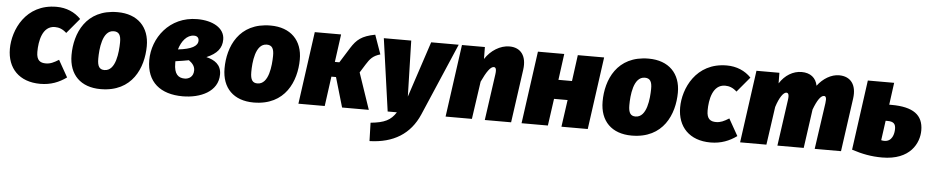

<svg xmlns="http://www.w3.org/2000/svg" viewBox="-43 -868 6831 1410"><g transform="rotate(5 3372.5 -163.0)"><path d="M327 -554C99 -554 12 -355 12 -217C12 -74 101 20 256 20C334 20 395 -5 449 -44L379 -168C342 -145 317 -133 284 -133C244 -133 215 -148 215 -212C215 -291 235 -405 328 -405C358 -405 386 -395 414 -369L507 -480C462 -527 400 -554 327 -554Z M701 20C935 20 1011 -165 1012 -323C1013 -465 925 -554 777 -554C543 -554 467 -370 467 -211C467 -66 554 20 701 20ZM717 -122C681 -122 665 -144 665 -201C665 -270 676 -412 761 -412C798 -412 815 -390 814 -333C813 -264 802 -122 717 -122Z M1365 -554C1158 -554 1039 -385 1039 -224C1039 -61 1143 20 1306 20C1435 20 1566 -36 1566 -164C1566 -237 1514 -268 1455 -282C1533 -315 1567 -358 1567 -421C1567 -507 1477 -554 1365 -554ZM1351 -431C1377 -431 1387 -416 1387 -397C1387 -357 1341 -331 1242 -320C1260 -382 1299 -431 1351 -431ZM1329 -248C1356 -229 1374 -207 1374 -177C1374 -130 1341 -111 1309 -111C1263 -111 1231 -137 1231 -217V-232C1267 -237 1299 -242 1329 -248Z M1829 20C2063 20 2139 -165 2140 -323C2141 -465 2053 -554 1905 -554C1671 -554 1595 -370 1595 -211C1595 -66 1682 20 1829 20ZM1845 -122C1809 -122 1793 -144 1793 -201C1793 -270 1804 -412 1889 -412C1926 -412 1943 -390 1942 -333C1941 -264 1930 -122 1845 -122Z M2676 -554C2577 -535 2541 -504 2501 -441L2431 -329H2398L2426 -534H2232L2158 0H2352L2382 -219H2416L2480 0H2677L2586 -268L2624 -329C2651 -372 2671 -397 2726 -413Z M3293 -534H3090L2954 -122L2943 -534H2741L2816 0H2884C2846 60 2800 83 2698 93L2702 228C2878 223 3000 148 3064 0Z M3666 -554C3598 -554 3529 -511 3487 -446L3486 -534H3317L3243 0H3437L3477 -278C3512 -353 3540 -393 3564 -393C3577 -393 3586 -383 3580 -341L3532 0H3726L3781 -393C3795 -495 3749 -554 3666 -554Z M4097 0H4291L4365 -534H4171L4145 -341H4045L4071 -534H3877L3803 0H3997L4025 -199H4125Z M4616 20C4850 20 4926 -165 4927 -323C4928 -465 4840 -554 4692 -554C4458 -554 4382 -370 4382 -211C4382 -66 4469 20 4616 20ZM4632 -122C4596 -122 4580 -144 4580 -201C4580 -270 4591 -412 4676 -412C4713 -412 4730 -390 4729 -333C4728 -264 4717 -122 4632 -122Z M5268 -554C5040 -554 4953 -355 4953 -217C4953 -74 5042 20 5197 20C5275 20 5336 -5 5390 -44L5320 -168C5283 -145 5258 -133 5225 -133C5185 -133 5156 -148 5156 -212C5156 -291 5176 -405 5269 -405C5299 -405 5327 -395 5355 -369L5448 -480C5403 -527 5341 -554 5268 -554Z M6096 -554C6038 -554 5978 -518 5937 -463C5926 -521 5884 -554 5820 -554C5757 -554 5697 -518 5658 -456L5657 -534H5488L5414 0H5608L5648 -281C5671 -354 5700 -393 5721 -393C5734 -393 5743 -383 5737 -341L5689 0H5883L5923 -286C5949 -356 5975 -393 5998 -393C6011 -393 6019 -383 6013 -341L5964 0H6158L6213 -393C6227 -495 6181 -554 6096 -554Z M6497 -371H6481L6503 -534H6309L6238 -18C6315 7 6382 20 6462 20C6671 20 6732 -111 6732 -203C6732 -317 6658 -371 6497 -371ZM6468 -103C6460 -103 6454 -104 6445 -106L6465 -251H6479C6526 -251 6539 -232 6539 -197C6539 -161 6526 -103 6468 -103Z"/></g></svg>

Font: Fira Sans Heavy
Style: Italic
Weight: 900
Italic angle: -8°
Designer: bBox Type GmbH & Carrois Corporate GbR & Edenspiekermann AG
Foundry: bBox Type GmbH & Carrois Corporate GbR & Edenspiekermann AG
Version: Version 4.301;PS 004.301;hotconv 1.0.88;makeotf.lib2.5.64775